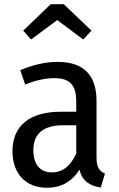

<svg xmlns="http://www.w3.org/2000/svg" viewBox="-20 -875 565 909"><path d="M127 -688 251 -780 374 -688 413 -730 282 -855H220L90 -730ZM437 -130V-397C437 -515 380 -582 253 -582C195 -582 136 -568 76 -543L99 -475C150 -495 194 -505 238 -505C310 -505 341 -473 341 -393V-346H268C121 -346 39 -280 39 -159C39 -55 100 14 203 14C266 14 320 -13 356 -72C370 -17 404 4 457 13L477 -53C451 -65 437 -81 437 -130ZM225 -59C171 -59 138 -95 138 -164C138 -243 186 -282 280 -282H341V-148C314 -90 278 -59 225 -59Z"/></svg>

Font: Glow Sans SC Condensed Medium
Style: Regular
Weight: 600
Width: 3
Designer: Ryoko NISHIZUKA (kana, bopomofo & ideographs); Paul D. Hunt (Latin, Greek & Cyrillic); Sandoll Communications, Soo-young
Version: Version 0.93